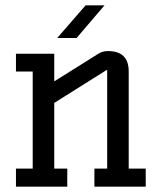

<svg xmlns="http://www.w3.org/2000/svg" viewBox="-20 -702 608 722"><path d="M464 -433Q464 -510 386 -510Q366 -510 350 -500L184 -396V-500H40V-433H103V-68H40V0H233V-68H184V-315L383 -440V-68H335V0H528V-68H464ZM302 -682H373L268 -559H195Z"/></svg>

Font: Kelly Slab
Style: Regular
Weight: 400
Designer: Denis Masharov
Foundry: Denis Masharov
Version: Version 1.001